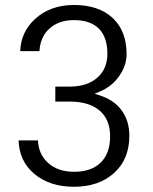

<svg xmlns="http://www.w3.org/2000/svg" viewBox="-20 -733 602 756"><path d="M197.8 -392.1H258.3Q291.5 -392.6 317.9 -401.4Q344.2 -410.2 363.8 -427.7Q402.8 -462.4 402.8 -521.5Q402.8 -586.4 369.4 -620.1Q335.9 -653.8 271 -653.8Q240.7 -653.8 215.8 -645Q190.9 -636.2 172.4 -618.2Q160.6 -607.4 152.8 -593.8Q145 -580.1 140.6 -564.7Q136.2 -549.3 135.3 -531.7H59.6Q62.5 -608.4 119.1 -659.2Q178.7 -713.4 271 -713.4Q368.7 -713.4 423.8 -662.1Q478.5 -610.8 478.5 -519.5Q478.5 -510.7 477.3 -502Q476.1 -493.2 473.9 -484.6Q471.7 -476.1 468.3 -467.5Q464.8 -459 460.2 -450.7Q455.6 -442.4 449.7 -434.1Q435.5 -413.1 415.8 -397.5Q396 -381.8 371.1 -371.6L352.5 -363.8L371.6 -357.9Q386.2 -353 398.7 -347.2Q411.1 -341.3 421.9 -334Q432.6 -326.7 441.9 -317.9Q451.2 -309.1 458.5 -298.8Q489.3 -257.8 489.3 -198.2Q489.3 -106 429.2 -51.8Q368.7 2.4 271.5 2.4Q174.3 2.4 113.3 -49.8Q55.7 -99.6 53.2 -180.2H129.4Q131.8 -126 168.5 -92.3Q207 -56.6 271.5 -56.6Q339.8 -56.6 376.7 -93Q413.6 -129.4 413.6 -196.3Q413.6 -261.7 373 -296.9Q333 -332 258.3 -333H197.8Z"/></svg>

Font: Vazir Light UI
Style: Light-UI
Weight: 300
Designer: Saber Rastikerdar
Foundry: Saber Rastikerdar
Version: Version 30.0.0